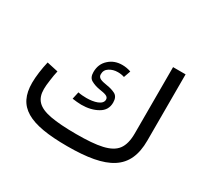

<svg xmlns="http://www.w3.org/2000/svg" viewBox="-134 -832 1080 1019"><g transform="rotate(30 406.0 -322.5)"><path d="M334.5 -228C373 -228 406.7 -235.8 434.6 -252C462.4 -267.6 476.1 -291 476.1 -322.3C476.1 -345.7 468.8 -361.3 453.6 -369.6C438.5 -377.4 420.9 -382.8 400.4 -385.7C365.7 -391.6 343.8 -396.5 343.8 -420.4C343.8 -438 351.1 -451.7 366.2 -460.9C380.9 -470.2 397.9 -475.1 417.5 -475.1C431.6 -475.1 445.3 -473.1 457.5 -468.8L472.2 -510.7C454.6 -517.1 436.5 -520 418.5 -520C386.7 -520 359.9 -510.3 337.9 -490.2C315.4 -470.2 304.2 -443.8 304.2 -410.6C304.2 -387.7 311.5 -372.6 326.2 -364.7C340.8 -356.4 357.9 -350.6 377.9 -347.2C412.6 -341.8 435.5 -337.9 435.5 -316.9C435.5 -284.7 385.3 -272.5 340.3 -272.5C323.2 -272.5 304.7 -273.9 289.1 -277.3L279.3 -232.9C298.3 -230.5 316.9 -228 334.5 -228ZM388.7 -79.6C321.8 -79.6 268.6 -83.5 230 -90.8C151.9 -105.5 121.6 -139.2 121.6 -201.2C121.6 -215.3 123 -233.9 126.5 -256.3C129.4 -278.8 132.8 -299.3 137.2 -317.9L68.4 -333C58.1 -289.6 50.8 -237.8 50.8 -198.7C50.8 -52.7 145.5 0 379.9 0C624.5 0 733.9 -60.1 733.9 -238.8V-644.5H657.2V-238.8C657.2 -195.3 648.9 -162.6 631.8 -139.6C597.7 -93.8 521.5 -79.6 388.7 -79.6Z"/></g></svg>

Font: Estedad Regular
Style: Regular
Weight: 400
Designer: Amin Abedi
Version: Version 7.3